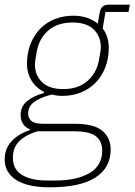

<svg xmlns="http://www.w3.org/2000/svg" viewBox="-27 -587 574 819"><path d="M445 51Q445 128 380.5 170Q316 212 185 212Q91 212 42 180.5Q-7 149 -7 93Q-7 48 21.5 16.5Q50 -15 100 -32V-36Q81 -43 71 -59Q61 -75 61 -96Q61 -134 89.5 -156.5Q118 -179 160 -190L161 -195Q126 -212 107 -244Q88 -276 88 -314Q88 -361 103 -399Q118 -437 144 -464Q170 -491 206.5 -505.5Q243 -520 286 -520Q318 -520 344.5 -511Q371 -502 390 -486L398 -532Q401 -550 410 -558.5Q419 -567 438 -567H527L521 -536H423L411 -466Q437 -431 437 -384Q437 -337 422 -299Q407 -261 380.5 -234Q354 -207 318 -192.5Q282 -178 239 -178Q215 -178 194 -184Q141 -170 117 -151Q93 -132 93 -103Q93 -84 106.5 -71.5Q120 -59 158 -59H292Q373 -59 409 -29.5Q445 0 445 51ZM409 55Q409 16 382.5 -5.5Q356 -27 288 -27H133Q85 -13 56.5 14Q28 41 28 86Q28 136 67.5 159.5Q107 183 173 183H209Q300 183 354.5 151.5Q409 120 409 55ZM242 -207Q307 -207 346 -241.5Q385 -276 395 -330Q400 -356 401.5 -367.5Q403 -379 403 -386Q403 -432 372.5 -461.5Q342 -491 283 -491Q218 -491 179 -457Q140 -423 130 -368Q125 -342 123.5 -330.5Q122 -319 122 -312Q122 -266 152.5 -236.5Q183 -207 242 -207Z"/></svg>

Font: IBM Plex Sans ExtLt
Style: Italic
Weight: 200
Italic angle: -11°
Designer: Mike Abbink, Paul van der Laan, Pieter van Rosmalen
Foundry: Bold Monday
Version: Version 3.005